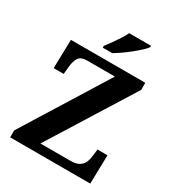

<svg xmlns="http://www.w3.org/2000/svg" viewBox="-215 -1062 1097 1194"><g transform="rotate(30 333.0 -465.5)"><path d="M42 0V-50L417 -653H220Q173 -653 157.5 -628Q142 -603 138 -562L133 -508H61L66 -714H600V-663L224 -61H440Q481 -61 503 -75.5Q525 -90 534 -113Q543 -136 545 -161L550 -206H622L617 0ZM262 -784Q277 -803 295.5 -829Q314 -855 331.5 -882Q349 -909 359 -931H516V-921Q507 -908 485.5 -888Q464 -868 437 -846Q410 -824 382 -804.5Q354 -785 330 -771H262Z"/></g></svg>

Font: Noto Serif Kannada
Style: Bold
Weight: 700
Version: Version 2.003